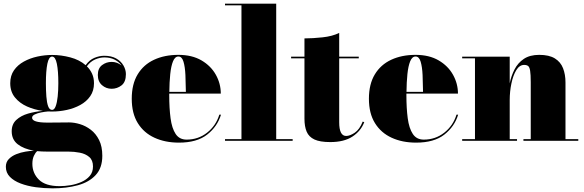

<svg xmlns="http://www.w3.org/2000/svg" viewBox="-20 -770 3193 1050"><path d="M44 -52Q44 -91 69.2 -114.2Q94.5 -137.5 133.5 -148.8Q172.5 -160 214.5 -163.5Q169 -169.5 128.2 -187.5Q87.5 -205.5 61.8 -237Q36 -268.5 36 -315Q36 -356.5 56.5 -385.8Q77 -415 110.8 -433.5Q144.5 -452 185 -460.8Q225.5 -469.5 265 -469.5Q314.5 -469.5 364.5 -456.2Q414.5 -443 448.5 -413.5Q468.5 -442 496 -453.5Q523.5 -465 550 -465Q589.5 -465 615.8 -450Q642 -435 655.2 -411.8Q668.5 -388.5 668.5 -364.5Q668.5 -321.5 644.5 -303Q620.5 -284.5 590.5 -284.5Q560.5 -284.5 537.8 -304.2Q515 -324 515 -360Q515 -396.5 538.2 -414Q561.5 -431.5 590.5 -431.5Q621 -431.5 644.5 -412Q631 -431.5 607 -443.8Q583 -456 550.5 -456Q526.5 -456 500.5 -445Q474.5 -434 455 -407.5Q473 -390 483.5 -367Q494 -344 494 -315Q494 -273.5 473.5 -244Q453 -214.5 419.2 -196Q385.5 -177.5 345.2 -168.8Q305 -160 265 -160Q254 -160 242.5 -160.5Q224.5 -159 204.2 -155Q184 -151 169.8 -144Q155.5 -137 155.5 -126Q155.5 -99.5 240 -99.5Q266.5 -99.5 301.5 -100Q336.5 -100.5 358 -100.5Q386 -100.5 417.5 -91Q449 -81.5 476.8 -60.2Q504.5 -39 522 -4Q539.5 31 539.5 82Q539.5 148.5 503.2 187.5Q467 226.5 405.5 243.2Q344 260 268 260Q221 260 175.5 253.8Q130 247.5 93 233.5Q56 219.5 34 197Q12 174.5 12 142Q12 116.5 28.2 99.8Q44.5 83 69 73.2Q93.5 63.5 119.5 59.2Q145.5 55 165.5 54Q109.5 44.5 76.8 18.8Q44 -7 44 -52ZM231 -315Q231 -275.5 233.5 -242.2Q236 -209 243.2 -189Q250.5 -169 265 -169Q277 -169 284.5 -189Q292 -209 295.5 -242.2Q299 -275.5 299 -315Q299 -382 291 -421.2Q283 -460.5 265 -460.5Q247 -460.5 239 -421.2Q231 -382 231 -315ZM157 125.5Q157 177 192.8 212.5Q228.5 248 306 248Q334 248 365.5 242.8Q397 237.5 425 225.2Q453 213 470.8 192.2Q488.5 171.5 488.5 140.5Q488.5 106 468 88.5Q447.5 71 416.5 65Q385.5 59 353 59H236.5Q208.5 59 183.5 56.5Q173.5 64.5 165.2 82.5Q157 100.5 157 125.5Z M1188.5 -143Q1169 -78 1113 -34Q1057 10 958.5 10Q883 10 824.8 -16.8Q766.5 -43.5 733.5 -96.8Q700.5 -150 700.5 -230Q700.5 -310 732.8 -363.2Q765 -416.5 822.5 -443.2Q880 -470 955.5 -470Q1030 -470 1081.8 -439.8Q1133.5 -409.5 1160.5 -361Q1187.5 -312.5 1187.5 -258H905.5Q905.5 -254 905.5 -250Q905.5 -178 912.8 -123.2Q920 -68.5 940.5 -37.5Q961 -6.5 1000.5 -6.5Q1064 -6.5 1112.5 -44.5Q1161 -82.5 1179.5 -143ZM955.5 -461Q937 -461 926.2 -434.8Q915.5 -408.5 911 -364.5Q906.5 -320.5 906 -267.5H996.5Q996 -315.5 994 -359.8Q992 -404 983.5 -432.5Q975 -461 955.5 -461Z M1210.5 -9H1300.5V-741H1210.5V-750H1490.5V-9H1580.5V0H1210.5Z M1972 -102Q1954 -54 1908 -23.5Q1862 7 1786 7Q1730 7 1699.5 -7.2Q1669 -21.5 1657 -50Q1645 -78.5 1645 -121V-451H1572V-460H1645V-560Q1690 -560 1743.8 -565.8Q1797.5 -571.5 1835 -590V-460H1942V-451H1835V-101Q1835 -26.5 1873 -26.5Q1893.5 -26.5 1920 -44.2Q1946.5 -62 1963.5 -105Z M2485.5 -143Q2466 -78 2410 -34Q2354 10 2255.5 10Q2180 10 2121.8 -16.8Q2063.5 -43.5 2030.5 -96.8Q1997.5 -150 1997.5 -230Q1997.5 -310 2029.8 -363.2Q2062 -416.5 2119.5 -443.2Q2177 -470 2252.5 -470Q2327 -470 2378.8 -439.8Q2430.5 -409.5 2457.5 -361Q2484.5 -312.5 2484.5 -258H2202.5Q2202.5 -254 2202.5 -250Q2202.5 -178 2209.8 -123.2Q2217 -68.5 2237.5 -37.5Q2258 -6.5 2297.5 -6.5Q2361 -6.5 2409.5 -44.5Q2458 -82.5 2476.5 -143ZM2252.5 -461Q2234 -461 2223.2 -434.8Q2212.5 -408.5 2208 -364.5Q2203.5 -320.5 2203 -267.5H2293.5Q2293 -315.5 2291 -359.8Q2289 -404 2280.5 -432.5Q2272 -461 2252.5 -461Z M2507.5 -9H2577.5V-451H2507.5V-460H2767.5V-314.5Q2775.5 -354.5 2793.8 -390.2Q2812 -426 2844.8 -448Q2877.5 -470 2929 -470Q2983 -470 3014.5 -450.5Q3046 -431 3059.2 -396.8Q3072.5 -362.5 3072.5 -319V-9H3142.5V0H2842.5V-9H2882.5V-320.5Q2882.5 -362.5 2879.2 -382.8Q2876 -403 2868.2 -409Q2860.5 -415 2846.5 -415Q2821 -415 2803.5 -386.5Q2786 -358 2776.8 -313.8Q2767.5 -269.5 2767.5 -223V-9H2807.5V0H2507.5Z"/></svg>

Font: Bodoni* 24pt Fatface
Style: Regular
Weight: 900
Version: Version 2.3